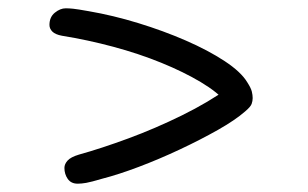

<svg xmlns="http://www.w3.org/2000/svg" viewBox="-20 -516 740 462"><path d="M167 -74Q151 -74 143 -85.5Q135 -97 135 -112Q135 -121 142.5 -129.5Q150 -138 170 -144Q224 -159 289 -183Q354 -207 418 -238.5Q482 -270 532 -306L525 -269Q504 -294 463 -318.5Q422 -343 368 -365Q314 -387 252.5 -403.5Q191 -420 129 -430Q113 -433 106 -440Q99 -447 99 -456Q99 -475 112 -485.5Q125 -496 138 -496Q146 -496 156 -495Q166 -494 194 -489Q252 -479 312.5 -460.5Q373 -442 427 -418.5Q481 -395 520.5 -369Q560 -343 575 -318Q584 -304 586 -295.5Q588 -287 588 -280Q588 -273 585.5 -266Q583 -259 570 -248Q546 -227 504.5 -203.5Q463 -180 413 -156.5Q363 -133 314 -114.5Q265 -96 226 -86Q199 -78 187.5 -76Q176 -74 167 -74Z"/></svg>

Font: Shantell Sans Light
Style: Regular
Weight: 300
Designer: Stephen Nixon, Anya Danilova, Shantell Martin
Foundry: Arrow Type
Version: Version 1.011;[c5ecc13dd]